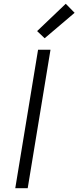

<svg xmlns="http://www.w3.org/2000/svg" viewBox="-20 -999 416 1019"><path d="M61 0 182 -735H248L127 0ZM217 -796 177 -834 329 -979 376 -931Z"/></svg>

Font: Iosevka Aile Light Oblique
Style: Regular
Weight: 300
Italic angle: -9°
Designer: Belleve Invis
Foundry: Belleve Invis
Version: Version 31.1.0; ttfautohint (v1.8.4)